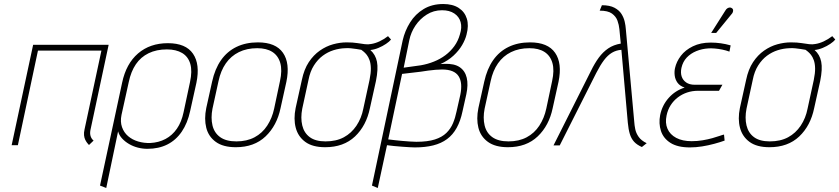

<svg xmlns="http://www.w3.org/2000/svg" viewBox="-20 -723 4179 956"><path d="M430 -74 521 -500H145L38 0H69L169 -471H485L401 -79Q397 -62 398.5 -49Q400 -36 404.5 -27Q409 -18 414 -11.5Q419 -5 423 -1L446 -23Q436 -31 431.5 -44Q427 -57 430 -74Z M927 -171 958 -311Q977 -403 941 -455.5Q905 -508 816 -508Q727 -508 667.5 -457Q608 -406 588 -311L478 201L509 213L568 -69Q573 -50 587.5 -34Q602 -18 622.5 -6Q643 6 666.5 12Q690 18 714 18Q770 18 813 -3.5Q856 -25 885 -67.5Q914 -110 927 -171ZM926 -314 894 -164Q884 -116 861 -82.5Q838 -49 804 -31Q770 -13 728 -11Q697 -10 668 -18.5Q639 -27 618 -45Q597 -63 587.5 -90Q578 -117 585 -151L621 -314Q632 -367 656.5 -403Q681 -439 720 -458Q759 -477 811 -477Q857 -477 887 -459Q917 -441 927.5 -405Q938 -369 926 -314Z M1377 -185 1406 -316Q1425 -408 1389 -460Q1353 -512 1264 -512Q1204 -512 1157.5 -489.5Q1111 -467 1080.5 -423.5Q1050 -380 1036 -316L1007 -185Q996 -131 1007 -87Q1018 -43 1054.5 -16.5Q1091 10 1154 10Q1246 10 1302.5 -44Q1359 -98 1377 -185ZM1374 -319 1345 -182Q1335 -135 1310.5 -97.5Q1286 -60 1247.5 -39.5Q1209 -19 1157 -19Q1106 -19 1076.5 -40Q1047 -61 1038 -98.5Q1029 -136 1038 -182L1068 -319Q1079 -371 1104.5 -407.5Q1130 -444 1169.5 -463.5Q1209 -483 1261 -483Q1307 -483 1336 -464.5Q1365 -446 1375.5 -409.5Q1386 -373 1374 -319Z M1927 -526 1912 -543Q1891 -527 1869.5 -517Q1848 -507 1828 -504Q1814 -501 1797 -503Q1780 -505 1758.5 -508.5Q1737 -512 1706 -512Q1673 -512 1638.5 -502.5Q1604 -493 1572.5 -471Q1541 -449 1517.5 -413.5Q1494 -378 1483 -325L1452 -185Q1441 -131 1452.5 -87Q1464 -43 1500 -16.5Q1536 10 1599 10Q1691 10 1747.5 -43.5Q1804 -97 1822 -185L1852 -320Q1864 -380 1857 -415.5Q1850 -451 1824 -474Q1844 -476 1864.5 -484.5Q1885 -493 1902 -504.5Q1919 -516 1927 -526ZM1820 -325 1789 -182Q1780 -135 1755 -97.5Q1730 -60 1692 -39.5Q1654 -19 1601 -19Q1551 -19 1522.5 -40Q1494 -61 1485 -98.5Q1476 -136 1485 -182L1516 -325Q1524 -367 1543 -397Q1562 -427 1587 -445.5Q1612 -464 1640.5 -473Q1669 -482 1699 -483Q1713 -484 1727.5 -482.5Q1742 -481 1755 -479Q1768 -477 1779 -475Q1783 -472 1790.5 -466Q1798 -460 1806 -450Q1814 -440 1820 -423.5Q1826 -407 1826.5 -383Q1827 -359 1820 -325Z M1985 -522 1832 201 1861 213 1907 0Q1921 2 1941 4Q1961 6 1982 7.5Q2003 9 2019.5 10Q2036 11 2045 11Q2097 11 2137 1Q2177 -9 2206 -30.5Q2235 -52 2254 -86.5Q2273 -121 2283 -169L2302 -254Q2312 -301 2304 -335.5Q2296 -370 2269 -388.5Q2242 -407 2193 -405L2173 -404Q2211 -421 2238 -446Q2265 -471 2281 -498.5Q2297 -526 2303 -551Q2315 -596 2304.5 -630Q2294 -664 2264 -683.5Q2234 -703 2187 -703Q2131 -703 2089.5 -678Q2048 -653 2022 -611.5Q1996 -570 1985 -522ZM2018 -523Q2026 -562 2048.5 -595.5Q2071 -629 2105 -650.5Q2139 -672 2181 -672Q2218 -672 2242 -656Q2266 -640 2273.5 -613Q2281 -586 2270 -552Q2261 -519 2242 -493Q2223 -467 2197.5 -448Q2172 -429 2141 -416.5Q2110 -404 2076 -398L1990 -386ZM1913 -29 1982 -355 2075 -366Q2093 -369 2112 -371.5Q2131 -374 2149 -375.5Q2167 -377 2181 -377Q2212 -377 2232.5 -368.5Q2253 -360 2263.5 -343.5Q2274 -327 2276 -304Q2278 -281 2272 -251L2253 -167Q2247 -137 2235.5 -109.5Q2224 -82 2202.5 -61Q2181 -40 2145 -28.5Q2109 -17 2053 -17Q2038 -17 2019 -18.5Q2000 -20 1981 -21.5Q1962 -23 1946.5 -25Q1931 -27 1921.5 -28Q1912 -29 1913 -29Z M2732 -185 2761 -316Q2780 -408 2744 -460Q2708 -512 2619 -512Q2559 -512 2512.5 -489.5Q2466 -467 2435.5 -423.5Q2405 -380 2391 -316L2362 -185Q2351 -131 2362 -87Q2373 -43 2409.5 -16.5Q2446 10 2509 10Q2601 10 2657.5 -44Q2714 -98 2732 -185ZM2729 -319 2700 -182Q2690 -135 2665.5 -97.5Q2641 -60 2602.5 -39.5Q2564 -19 2512 -19Q2461 -19 2431.5 -40Q2402 -61 2393 -98.5Q2384 -136 2393 -182L2423 -319Q2434 -371 2459.5 -407.5Q2485 -444 2524.5 -463.5Q2564 -483 2616 -483Q2662 -483 2691 -464.5Q2720 -446 2730.5 -409.5Q2741 -373 2729 -319Z M3138 -117 3096 -579Q3095 -595 3090.5 -615Q3086 -635 3074.5 -653.5Q3063 -672 3039.5 -684.5Q3016 -697 2977 -697L2966 -670Q3007 -670 3027 -655.5Q3047 -641 3054.5 -620Q3062 -599 3064 -578L3071 -506Q3035 -500 3008.5 -482Q2982 -464 2961.5 -436Q2941 -408 2923 -371L2736 1H2767L2949 -360Q2969 -399 2987.5 -423.5Q3006 -448 3027 -460.5Q3048 -473 3074 -475L3106 -112Q3109 -79 3116 -56Q3123 -33 3137 -17.5Q3151 -2 3176 9L3200 -10Q3173 -23 3160 -41.5Q3147 -60 3143 -80Q3139 -100 3138 -117Z M3612 -466 3618 -497Q3594 -504 3569 -507.5Q3544 -511 3519 -511Q3468 -511 3430 -492.5Q3392 -474 3370 -445Q3348 -416 3341 -384Q3337 -366 3339.5 -346.5Q3342 -327 3353.5 -311Q3365 -295 3389 -287Q3342 -272 3309.5 -235.5Q3277 -199 3267 -150Q3259 -108 3271 -71Q3283 -34 3318.5 -11.5Q3354 11 3415 11Q3445 11 3476 6Q3507 1 3536.5 -7Q3566 -15 3588 -23L3585 -53Q3579 -52 3563.5 -46.5Q3548 -41 3526.5 -35Q3505 -29 3478.5 -24.5Q3452 -20 3424 -20Q3378 -20 3347 -36.5Q3316 -53 3303.5 -82Q3291 -111 3299 -148Q3305 -177 3319.5 -199.5Q3334 -222 3355 -238Q3376 -254 3401.5 -262.5Q3427 -271 3456 -271H3560L3577 -301H3439Q3413 -301 3396.5 -312.5Q3380 -324 3374 -342.5Q3368 -361 3373 -385Q3380 -416 3399.5 -436.5Q3419 -457 3447 -468.5Q3475 -480 3507 -482Q3520 -483 3538.5 -481.5Q3557 -480 3576.5 -476Q3596 -472 3612 -466ZM3622 -652Q3627 -657 3629 -663Q3631 -669 3630 -674.5Q3629 -680 3623 -683Q3619 -686 3613 -685.5Q3607 -685 3601.5 -681.5Q3596 -678 3592 -671L3521 -559H3546Z M4139 -526 4124 -543Q4103 -527 4081.5 -517Q4060 -507 4040 -504Q4026 -501 4009 -503Q3992 -505 3970.5 -508.5Q3949 -512 3918 -512Q3885 -512 3850.5 -502.5Q3816 -493 3784.5 -471Q3753 -449 3729.5 -413.5Q3706 -378 3695 -325L3664 -185Q3653 -131 3664.5 -87Q3676 -43 3712 -16.5Q3748 10 3811 10Q3903 10 3959.5 -43.5Q4016 -97 4034 -185L4064 -320Q4076 -380 4069 -415.5Q4062 -451 4036 -474Q4056 -476 4076.5 -484.5Q4097 -493 4114 -504.5Q4131 -516 4139 -526ZM4032 -325 4001 -182Q3992 -135 3967 -97.5Q3942 -60 3904 -39.5Q3866 -19 3813 -19Q3763 -19 3734.5 -40Q3706 -61 3697 -98.5Q3688 -136 3697 -182L3728 -325Q3736 -367 3755 -397Q3774 -427 3799 -445.5Q3824 -464 3852.5 -473Q3881 -482 3911 -483Q3925 -484 3939.5 -482.5Q3954 -481 3967 -479Q3980 -477 3991 -475Q3995 -472 4002.5 -466Q4010 -460 4018 -450Q4026 -440 4032 -423.5Q4038 -407 4038.5 -383Q4039 -359 4032 -325Z"/></svg>

Font: Advent Pro ExtraLight
Style: Italic
Weight: 250
Italic angle: -12°
Version: Version 3.000